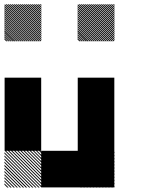

<svg xmlns="http://www.w3.org/2000/svg" viewBox="-21 -854 708 875"><path d="M333.3 -166.7H500V0H333.3ZM333.3 -333.3H500V-166.7H333.3ZM500.8 -155.8 489.2 -167.5H495L500.8 -161.7ZM500.8 -141.7 475 -167.5H480.8L500.8 -147.5ZM500.8 -127.5 460.8 -167.5H466.7L500.8 -133.3ZM500.8 -113.3 446.7 -167.5H452.5L500.8 -119.2ZM500.8 -99.2 432.5 -167.5H438.3L500.8 -105ZM500.8 -85 418.3 -167.5H424.2L500.8 -90.8ZM500.8 -70.8 404.2 -167.5H410L500.8 -76.7ZM500.8 -56.7 390 -167.5H395.8L500.8 -62.5ZM500.8 -42.5 375.8 -167.5H381.7L500.8 -48.3ZM500.8 -28.3 361.7 -167.5H367.5L500.8 -34.2ZM500.8 -14.2 347.5 -167.5H353.3L500.8 -20ZM500.8 0 333.3 -167.5H339.2L500.8 -5.8ZM487.5 0.8 332.5 -154.2V-160L493.3 0.8ZM473.3 0.8 332.5 -140V-145.8L479.2 0.8ZM459.2 0.8 332.5 -125.8V-131.7L465 0.8ZM445 0.8 332.5 -111.7V-117.5L450.8 0.8ZM430 0.8 332.5 -96.7V-103.3L436.7 0.8ZM416.7 0.8 332.5 -83.3V-89.2L422.5 0.8ZM402.5 0.8 332.5 -69.2V-75L408.3 0.8ZM388.3 0.8 332.5 -55V-60.8L394.2 0.8ZM374.2 0.8 332.5 -40.8V-46.7L380 0.8ZM360 0.8 332.5 -26.7V-32.5L365.8 0.8ZM345.8 0.8 332.5 -12.5V-18.3L351.7 0.8ZM167.5 -155.8 155.8 -167.5H161.7L167.5 -161.7ZM167.5 -141.7 141.7 -167.5H147.5L167.5 -147.5ZM167.5 -127.5 127.5 -167.5H133.3L167.5 -133.3ZM167.5 -113.3 113.3 -167.5H119.2L167.5 -119.2ZM167.5 -99.2 99.2 -167.5H105L167.5 -105ZM167.5 -85 85 -167.5H90.8L167.5 -90.8ZM167.5 -70.8 70.8 -167.5H76.7L167.5 -76.7ZM167.5 -56.7 56.7 -167.5H62.5L167.5 -62.5ZM167.5 -42.5 42.5 -167.5H48.3L167.5 -48.3ZM167.5 -28.3 28.3 -167.5H34.2L167.5 -34.2ZM167.5 -14.2 14.2 -167.5H20L167.5 -20ZM167.5 0 0 -167.5H5.8L167.5 -5.8ZM154.2 0.8 -0.8 -154.2V-160L160 0.8ZM140 0.8 -0.8 -140V-145.8L145.8 0.8ZM125.8 0.8 -0.8 -125.8V-131.7L131.7 0.8ZM111.7 0.8 -0.8 -111.7V-117.5L117.5 0.8ZM96.7 0.8 -0.8 -96.7V-103.3L103.3 0.8ZM83.3 0.8 -0.8 -83.3V-89.2L89.2 0.8ZM69.2 0.8 -0.8 -69.2V-75L75 0.8ZM55 0.8 -0.8 -55V-60.8L60.8 0.8ZM40.8 0.8 -0.8 -40.8V-46.7L46.7 0.8ZM26.7 0.8 -0.8 -26.7V-32.5L32.5 0.8ZM12.5 0.8 -0.8 -12.5V-18.3L18.3 0.8ZM500.8 -826.7 493.3 -834.2H499.2L500.8 -832.5ZM500.8 -817.5 484.2 -834.2H490L500.8 -823.3ZM500.8 -808.3 475 -834.2H480.8L500.8 -814.2ZM500.8 -799.2 465.8 -834.2H471.7L500.8 -805ZM500.8 -790 456.7 -834.2H462.5L500.8 -795.8ZM500.8 -780.8 447.5 -834.2H453.3L500.8 -786.7ZM500.8 -771.7 438.3 -834.2H444.2L500.8 -777.5ZM500.8 -762.5 429.2 -834.2H435L500.8 -768.3ZM500.8 -753.3 420 -834.2H425.8L500.8 -759.2ZM500.8 -744.2 410.8 -834.2H416.7L500.8 -750ZM500.8 -735 401.7 -834.2H407.5L500.8 -740.8ZM500.8 -725.8 392.5 -834.2H398.3L500.8 -731.7ZM500.8 -716.7 383.3 -834.2H389.2L500.8 -722.5ZM500.8 -707.5 374.2 -834.2H380L500.8 -713.3ZM500.8 -698.3 365 -834.2H370.8L500.8 -704.2ZM500.8 -689.2 355.8 -834.2H361.7L500.8 -695ZM500.8 -680 346.7 -834.2H352.5L500.8 -685.8ZM500.8 -670.8 337.5 -834.2H343.3L500.8 -676.7ZM496.7 -665.8 332.5 -830 334.2 -834.2 500.8 -667.5ZM487.5 -665.8 332.5 -820.8V-826.7L493.3 -665.8ZM478.3 -665.8 332.5 -811.7V-817.5L484.2 -665.8ZM469.2 -665.8 332.5 -802.5V-808.3L475 -665.8ZM460 -665.8 332.5 -793.3V-799.2L465.8 -665.8ZM450.8 -665.8 332.5 -784.2V-790L456.7 -665.8ZM441.7 -665.8 332.5 -775V-780.8L447.5 -665.8ZM432.5 -665.8 332.5 -765.8V-771.7L438.3 -665.8ZM423.3 -665.8 332.5 -756.7V-762.5L429.2 -665.8ZM414.2 -665.8 332.5 -747.5V-753.3L420 -665.8ZM405 -665.8 332.5 -738.3V-744.2L410.8 -665.8ZM395.8 -665.8 332.5 -729.2V-735L401.7 -665.8ZM386.7 -665.8 332.5 -720V-725.8L392.5 -665.8ZM376.7 -665.8 332.5 -710V-716.7L383.3 -665.8ZM368.3 -665.8 332.5 -701.7V-707.5L374.2 -665.8ZM359.2 -665.8 332.5 -692.5V-698.3L365 -665.8ZM350 -665.8 332.5 -683.3V-689.2L355.8 -665.8ZM340.8 -665.8 332.5 -674.2V-680L346.7 -665.8ZM167.5 -826.7 160 -834.2H165.8L167.5 -832.5ZM167.5 -817.5 150.8 -834.2H156.7L167.5 -823.3ZM167.5 -808.3 141.7 -834.2H147.5L167.5 -814.2ZM167.5 -799.2 132.5 -834.2H138.3L167.5 -805ZM167.5 -790 123.3 -834.2H129.2L167.5 -795.8ZM167.5 -780.8 114.2 -834.2H120L167.5 -786.7ZM167.5 -771.7 105 -834.2H110.8L167.5 -777.5ZM167.5 -762.5 95.8 -834.2H101.7L167.5 -768.3ZM167.5 -753.3 86.7 -834.2H92.5L167.5 -759.2ZM167.5 -744.2 77.5 -834.2H83.3L167.5 -750ZM167.5 -735 68.3 -834.2H74.2L167.5 -740.8ZM167.5 -725.8 59.2 -834.2H65L167.5 -731.7ZM167.5 -716.7 50 -834.2H55.8L167.5 -722.5ZM167.5 -707.5 40.8 -834.2H46.7L167.5 -713.3ZM167.5 -698.3 31.7 -834.2H37.5L167.5 -704.2ZM167.5 -689.2 22.5 -834.2H28.3L167.5 -695ZM167.5 -680 13.3 -834.2H19.2L167.5 -685.8ZM167.5 -670.8 4.2 -834.2H10L167.5 -676.7ZM163.3 -665.8 -0.8 -830 0.8 -834.2 167.5 -667.5ZM154.2 -665.8 -0.8 -820.8V-826.7L160 -665.8ZM145 -665.8 -0.8 -811.7V-817.5L150.8 -665.8ZM135.8 -665.8 -0.8 -802.5V-808.3L141.7 -665.8ZM126.7 -665.8 -0.8 -793.3V-799.2L132.5 -665.8ZM117.5 -665.8 -0.8 -784.2V-790L123.3 -665.8ZM108.3 -665.8 -0.8 -775V-780.8L114.2 -665.8ZM99.2 -665.8 -0.8 -765.8V-771.7L105 -665.8ZM90 -665.8 -0.8 -756.7V-762.5L95.8 -665.8ZM80.8 -665.8 -0.8 -747.5V-753.3L86.7 -665.8ZM71.7 -665.8 -0.8 -738.3V-744.2L77.5 -665.8ZM62.5 -665.8 -0.8 -729.2V-735L68.3 -665.8ZM53.3 -665.8 -0.8 -720V-725.8L59.2 -665.8ZM43.3 -665.8 -0.8 -710V-716.7L50 -665.8ZM35 -665.8 -0.8 -701.7V-707.5L40.8 -665.8ZM25.8 -665.8 -0.8 -692.5V-698.3L31.7 -665.8ZM16.7 -665.8 -0.8 -683.3V-689.2L22.5 -665.8ZM7.5 -665.8 -0.8 -674.2V-680L13.3 -665.8ZM166.7 -166.7H333.3V0H166.7ZM333.3 -333.3H500V-166.7H333.3ZM0 -333.3H166.7V-166.7H0ZM333.3 -500H500V-166.7H333.3ZM0 -500H166.7V-166.7H0Z"/></svg>

Font: 0xA000-Pixelated-Mono
Style: Pixelated-Mono
Weight: 400
Version: Version 0.1